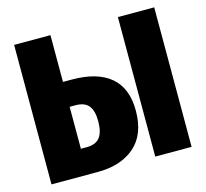

<svg xmlns="http://www.w3.org/2000/svg" viewBox="-101 -809 989 924"><g transform="rotate(-15 393.5 -347.5)"><path d="M529 -238Q529 -120 460.5 -60Q392 0 276 0H45V-695H226V-462H270Q397 -462 463 -406Q529 -350 529 -238ZM562 -695H743V0H562ZM341 -236Q341 -287 321 -312.5Q301 -338 255 -338H226V-129H256Q300 -129 320.5 -155Q341 -181 341 -236Z"/></g></svg>

Font: Fira Sans Condensed ExtraBold
Style: Regular
Weight: 800
Width: 3
Designer: Carrois Corporate & Edenspiekermann AG
Foundry: Carrois Corporate GbR & Edenspiekermann AG
Version: Version 4.203